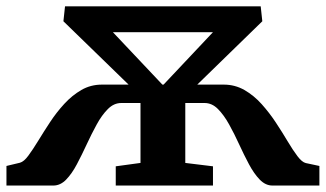

<svg xmlns="http://www.w3.org/2000/svg" viewBox="-21 -575 1010 595"><path d="M-1 0V-60.7L40.8 -70.7Q53.1 -74 66.9 -92.7Q80.8 -111.5 97.6 -139Q114.3 -166.4 134.1 -196.5Q153.8 -226.5 178.1 -253Q202.3 -279.4 231.1 -296.1Q260 -312.8 294.7 -312.8H377.5L175.5 -509.1L180.5 -555.4H786.9L791.9 -509.1L590.3 -312.8H672.4Q707.2 -312.8 736.5 -296Q765.8 -279.2 789.9 -252.3Q814 -225.4 834 -195Q854 -164.7 870.5 -136.9Q887 -109.2 901 -90.8Q915 -72.4 926.6 -69.7L968.8 -60.7V0H823.4Q801.9 0 784 -18.3Q766.2 -36.7 750.6 -65.9Q735 -95.2 720.1 -127.7Q705.2 -160.3 689.1 -189.3Q673 -218.4 654.5 -237.1Q636 -255.8 613 -255.8H553.2V-70.1L639 -59.6V0H337.7V-59.6L414.4 -70.1V-255.8H354.8Q331.9 -255.8 313.3 -237.1Q294.6 -218.4 278.7 -189.3Q262.8 -160.3 247.7 -127.7Q232.7 -95.2 217.2 -65.9Q201.8 -36.7 183.9 -18.3Q166 0 144.1 0ZM328.9 -475.2 482.2 -312.8H485.9L638.9 -475.2Z"/></svg>

Font: Merriweather 7pt Light
Style: Regular
Weight: 300
Designer: Eben Sorkin
Foundry: Eben Sorkin
Version: Version 2.200;gftools[0.9.31]